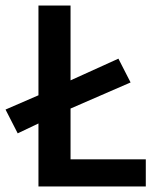

<svg xmlns="http://www.w3.org/2000/svg" viewBox="-34 -674 576 694"><path d="M30 -192 -14 -278 106 -330 200 -374 394 -462 438 -376 208 -276 114 -232ZM105 0V-654H221V-98H493V0Z"/></svg>

Font: Source Sans 3 ExtraLight SemiBold
Style: Regular
Weight: 600
Version: Version 3.052;hotconv 1.1.0;makeotfexe 2.6.0